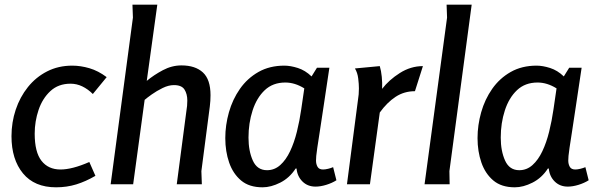

<svg xmlns="http://www.w3.org/2000/svg" viewBox="-20 -786 2540 819"><path d="M376 -385Q355 -406 331 -417.5Q307 -429 281 -429Q229 -429 195 -397.5Q161 -366 144.5 -317Q128 -268 128 -216Q128 -137 157 -100Q186 -63 238 -63Q288 -63 361 -95L387 -36Q346 -12 305.5 0.5Q265 13 219 13Q127 13 78 -46.5Q29 -106 29 -205Q29 -264 47 -318Q65 -372 99 -414.5Q133 -457 181 -481.5Q229 -506 288 -506Q324 -506 361.5 -495Q399 -484 435 -457Z M651 -766 606 -441Q636 -466 674.5 -486.5Q713 -507 754 -507Q813 -507 845.5 -477Q878 -447 878 -380Q878 -356 875 -332L839 -56L841 0H734L775 -312Q777 -323 778 -334.5Q779 -346 779 -357Q779 -385 767 -404Q755 -423 722 -423Q699 -423 673.5 -410.5Q648 -398 627 -383Q606 -368 597 -360L548 0H452L547 -711L545 -766Z M1332 -497H1385Q1370 -397 1360 -330Q1350 -263 1343.5 -221Q1337 -179 1333.5 -156Q1330 -133 1329 -121Q1328 -109 1328 -101Q1328 -86 1334.5 -74.5Q1341 -63 1358 -63Q1367 -63 1379.5 -66Q1392 -69 1401 -73L1415 -17Q1396 -5 1371.5 2.5Q1347 10 1326 10Q1292 10 1270 -12Q1248 -34 1245 -67H1241Q1215 -27 1175.5 -7Q1136 13 1100 13Q1043 13 1008.5 -16Q974 -45 957.5 -92.5Q941 -140 941 -197Q941 -252 956.5 -307Q972 -362 1003.5 -407Q1035 -452 1082.5 -479Q1130 -506 1193 -506Q1219 -506 1250.5 -496Q1282 -486 1309 -460ZM1040 -199Q1040 -142 1058.5 -101Q1077 -60 1119 -60Q1151 -60 1175.5 -82Q1200 -104 1217.5 -141Q1235 -178 1246.5 -224.5Q1258 -271 1265 -320L1278 -409Q1238 -434 1197 -434Q1144 -434 1109.5 -401.5Q1075 -369 1057.5 -315Q1040 -261 1040 -199Z M1600 -504Q1606 -484 1608.5 -458.5Q1611 -433 1610 -407Q1639 -445 1685.5 -474.5Q1732 -504 1784 -504L1750 -397Q1704 -397 1667.5 -373Q1631 -349 1600 -306L1558 0H1460L1507 -360Q1509 -371 1510 -383.5Q1511 -396 1511 -409Q1511 -427 1508 -451.5Q1505 -476 1494 -494Z M1992 -766 1897 -56 1898 0H1791L1887 -711L1885 -766Z M2408 -497H2461Q2446 -397 2436 -330Q2426 -263 2419.5 -221Q2413 -179 2409.5 -156Q2406 -133 2405 -121Q2404 -109 2404 -101Q2404 -86 2410.5 -74.5Q2417 -63 2434 -63Q2443 -63 2455.5 -66Q2468 -69 2477 -73L2491 -17Q2472 -5 2447.5 2.5Q2423 10 2402 10Q2368 10 2346 -12Q2324 -34 2321 -67H2317Q2291 -27 2251.5 -7Q2212 13 2176 13Q2119 13 2084.5 -16Q2050 -45 2033.5 -92.5Q2017 -140 2017 -197Q2017 -252 2032.5 -307Q2048 -362 2079.5 -407Q2111 -452 2158.5 -479Q2206 -506 2269 -506Q2295 -506 2326.5 -496Q2358 -486 2385 -460ZM2116 -199Q2116 -142 2134.5 -101Q2153 -60 2195 -60Q2227 -60 2251.5 -82Q2276 -104 2293.5 -141Q2311 -178 2322.5 -224.5Q2334 -271 2341 -320L2354 -409Q2314 -434 2273 -434Q2220 -434 2185.5 -401.5Q2151 -369 2133.5 -315Q2116 -261 2116 -199Z"/></svg>

Font: Rosario SemiBold
Style: Italic
Weight: 600
Italic angle: -8.05°
Designer: Hector Gatti
Foundry: Omnibus Type
Version: Version 1.101; ttfautohint (v1.8.1.43-b0c9)